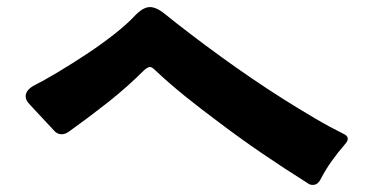

<svg xmlns="http://www.w3.org/2000/svg" viewBox="-20 -639 1040 542"><path d="M850 -121Q783 -163 718.5 -207Q654 -251 591 -299Q549 -330 503 -367Q457 -404 419 -440Q409 -450 403 -450Q396 -449 387 -441Q339 -393 284.5 -350Q230 -307 174 -267Q164 -260 154 -260Q141 -260 132 -271L64 -344Q50 -358 53 -372Q56 -386 73 -396Q103 -411 143 -435Q183 -459 224 -486Q265 -513 302 -542Q339 -571 363 -597Q386 -620 405 -619Q424 -618 450 -596Q473 -577 519 -542Q604 -477 690.5 -418Q777 -359 869 -305Q891 -292 910.5 -281.5Q930 -271 948 -262Q972 -252 954 -232Q934 -209 916.5 -184.5Q899 -160 885 -133Q877 -117 863 -117Q855 -117 850 -121Z"/></svg>

Font: Higure Gothic Black
Style: Regular
Weight: 900
Designer: Yoshimichi Ohira
Foundry: Positype
Version: Version 1.000